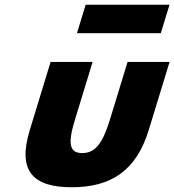

<svg xmlns="http://www.w3.org/2000/svg" viewBox="-20 -774 734 809"><path d="M340.9 -754 304.2 -634H657.5L694.2 -754ZM193.2 -513H370.2L295.6 -269C264.7 -168 272.5 -129 326.4 -129C380.4 -129 412 -168 442.9 -269L517.5 -513H694.5L606.7 -226C554.1 -54 447 15 282.4 15C117.8 15 52.9 -54 105.5 -226Z"/></svg>

Font: Hussar
Style: BdSuprConOblThree
Weight: 700
Foundry: Cannot Into Space Fonts
Version: Version 2.00